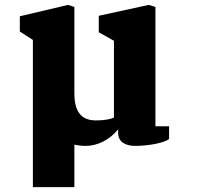

<svg xmlns="http://www.w3.org/2000/svg" viewBox="-20 -582 804 784"><path d="M114.3 182.1H283.7V8.8C298.3 11.7 313.5 13.7 330.1 13.7C376.5 13.7 425.3 -8.8 462.4 -53.7V-40C462.4 -1 493.7 13.7 532.2 13.7C585.4 13.7 648.9 2 670.4 -14.2V-66.4H614.7V-553.7L587.4 -562L383.3 -517.6V-450.2L445.3 -415.5V-102.5C434.6 -95.7 405.8 -90.3 373 -90.3C322.3 -90.3 283.7 -113.3 283.7 -201.2V-553.7L257.8 -562L61 -515.6V-453.1L114.3 -418.9Z"/></svg>

Font: Merriweather
Style: Heavy
Weight: 900
Designer: Eben Sorkin ( eben@eyebytes.com )
Foundry: Sorkin Type Co.
Version: Version 1.003